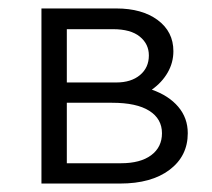

<svg xmlns="http://www.w3.org/2000/svg" viewBox="-20 -434 502 454"><path d="M78 -414H255Q316 -414 353 -386.5Q390 -359 390 -313Q390 -286 376.5 -262.5Q363 -239 339 -222Q379 -208 401.5 -181.5Q424 -155 424 -119Q424 -65 381 -32.5Q338 0 264 0H78ZM363 -119Q363 -153 333 -172Q303 -191 245 -191H138V-48H266Q312 -48 337.5 -67Q363 -86 363 -119ZM255 -239Q290 -239 311 -256.5Q332 -274 332 -303Q332 -330 310.5 -347.5Q289 -365 247 -365H138V-239Z"/></svg>

Font: LXGW Bright GB
Style: Regular
Weight: 400
Designer: Christian Thalmann (Catharsis Fonts)
Foundry: LXGW / Christian Thalmann (Catharsis Fonts) / Fontworks Inc.
Version: Version 5.510